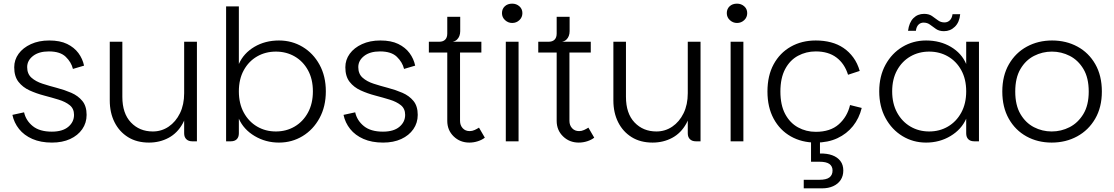

<svg xmlns="http://www.w3.org/2000/svg" viewBox="-20 -775 6111 1053"><path d="M265 7Q203 7 157.5 -13Q112 -33 84.5 -67.5Q57 -102 48 -145L112 -159Q122 -114 159.5 -83.5Q197 -53 264 -53Q323 -53 354.5 -79.5Q386 -106 386 -145Q386 -179 362.5 -198Q339 -217 301.5 -228.5Q264 -240 222 -251Q180 -262 142.5 -279Q105 -296 81.5 -326Q58 -356 58 -406Q58 -447 82 -480Q106 -513 149.5 -533Q193 -553 250 -553Q309 -553 348 -534Q387 -515 410 -484Q433 -453 441 -415L380 -397Q371 -434 340.5 -463.5Q310 -493 248 -493Q193 -493 161 -468Q129 -443 129 -407Q129 -370 152.5 -349Q176 -328 213 -316Q250 -304 292 -293Q334 -282 371 -266Q408 -250 431.5 -221.5Q455 -193 455 -145Q455 -101 431 -66.5Q407 -32 364.5 -12.5Q322 7 265 7Z M990 -44V-546H1060V0H1034Q1014 0 1002 -11.5Q990 -23 990 -44ZM797 7Q730 7 682 -23Q634 -53 608 -105Q582 -157 582 -224V-546H651V-244Q651 -153 698 -103.5Q745 -54 818 -54Q866 -54 905 -80.5Q944 -107 967 -154Q990 -201 990 -264L1011 -230Q1011 -150 982 -97.5Q953 -45 904.5 -19Q856 7 797 7Z M1510 7Q1437 7 1376.5 -29Q1316 -65 1290 -124V-44Q1290 -23 1278.5 -11.5Q1267 0 1246 0H1220V-740H1290V-424Q1316 -483 1375 -518Q1434 -553 1510 -553Q1581 -553 1639.5 -518Q1698 -483 1732.5 -420Q1767 -357 1767 -274Q1767 -191 1732.5 -127.5Q1698 -64 1639.5 -28.5Q1581 7 1510 7ZM1493 -54Q1550 -54 1596 -81Q1642 -108 1669 -157.5Q1696 -207 1696 -274Q1696 -341 1669 -390Q1642 -439 1596 -465.5Q1550 -492 1493 -492Q1436 -492 1390 -465.5Q1344 -439 1317 -390Q1290 -341 1290 -274Q1290 -207 1317 -157.5Q1344 -108 1390 -81Q1436 -54 1493 -54Z M2081 7Q2019 7 1973.5 -13Q1928 -33 1900.5 -67.5Q1873 -102 1864 -145L1928 -159Q1938 -114 1975.5 -83.5Q2013 -53 2080 -53Q2139 -53 2170.5 -79.5Q2202 -106 2202 -145Q2202 -179 2178.5 -198Q2155 -217 2117.5 -228.5Q2080 -240 2038 -251Q1996 -262 1958.5 -279Q1921 -296 1897.5 -326Q1874 -356 1874 -406Q1874 -447 1898 -480Q1922 -513 1965.5 -533Q2009 -553 2066 -553Q2125 -553 2164 -534Q2203 -515 2226 -484Q2249 -453 2257 -415L2196 -397Q2187 -434 2156.5 -463.5Q2126 -493 2064 -493Q2009 -493 1977 -468Q1945 -443 1945 -407Q1945 -370 1968.5 -349Q1992 -328 2029 -316Q2066 -304 2108 -293Q2150 -282 2187 -266Q2224 -250 2247.5 -221.5Q2271 -193 2271 -145Q2271 -101 2247 -66.5Q2223 -32 2180.5 -12.5Q2138 7 2081 7Z M2554 7Q2503 7 2468 -27Q2433 -61 2433 -112V-487H2332V-546H2620V-487H2503V-112Q2503 -88 2517.5 -72Q2532 -56 2556 -56Q2570 -56 2583 -62Q2596 -68 2607 -75L2639 -20Q2624 -8 2601 -0.5Q2578 7 2554 7ZM2388 -509V-546Q2410 -546 2421.5 -557.5Q2433 -569 2433 -591V-683H2504V-604Q2504 -590 2499.5 -578Q2495 -566 2486 -557.5Q2477 -549 2462 -546Z M2754 0V-546H2824V0ZM2789 -649Q2767 -649 2750 -664.5Q2733 -680 2733 -703Q2733 -726 2748.5 -740.5Q2764 -755 2789 -755Q2812 -755 2828.5 -740.5Q2845 -726 2845 -703Q2845 -680 2828.5 -664.5Q2812 -649 2789 -649Z M3154 7Q3103 7 3068 -27Q3033 -61 3033 -112V-487H2932V-546H3220V-487H3103V-112Q3103 -88 3117.5 -72Q3132 -56 3156 -56Q3170 -56 3183 -62Q3196 -68 3207 -75L3239 -20Q3224 -8 3201 -0.5Q3178 7 3154 7ZM2988 -509V-546Q3010 -546 3021.5 -557.5Q3033 -569 3033 -591V-683H3104V-604Q3104 -590 3099.5 -578Q3095 -566 3086 -557.5Q3077 -549 3062 -546Z M3752 -44V-546H3822V0H3796Q3776 0 3764 -11.5Q3752 -23 3752 -44ZM3559 7Q3492 7 3444 -23Q3396 -53 3370 -105Q3344 -157 3344 -224V-546H3413V-244Q3413 -153 3460 -103.5Q3507 -54 3580 -54Q3628 -54 3667 -80.5Q3706 -107 3729 -154Q3752 -201 3752 -264L3773 -230Q3773 -150 3744 -97.5Q3715 -45 3666.5 -19Q3618 7 3559 7Z M3987 0V-546H4057V0ZM4022 -649Q4000 -649 3983 -664.5Q3966 -680 3966 -703Q3966 -726 3981.5 -740.5Q3997 -755 4022 -755Q4045 -755 4061.5 -740.5Q4078 -726 4078 -703Q4078 -680 4061.5 -664.5Q4045 -649 4022 -649Z M4454 7Q4377 7 4317 -27Q4257 -61 4223 -124Q4189 -187 4189 -273Q4189 -360 4223 -422.5Q4257 -485 4317 -519Q4377 -553 4454 -553Q4498 -553 4536.5 -543Q4575 -533 4606 -512Q4637 -491 4660 -459.5Q4683 -428 4695 -386L4631 -365Q4612 -426 4567.5 -459.5Q4523 -493 4454 -493Q4401 -493 4356.5 -469Q4312 -445 4286 -396Q4260 -347 4260 -273Q4260 -199 4286 -150Q4312 -101 4356.5 -76.5Q4401 -52 4454 -52Q4534 -52 4580.5 -93.5Q4627 -135 4642 -199L4706 -183Q4692 -126 4658 -83.5Q4624 -41 4572.5 -17Q4521 7 4454 7ZM4388 258V211H4474Q4512 211 4529 198Q4546 185 4546 160Q4546 137 4529 124.5Q4512 112 4474 112H4428V-7H4477V67Q4516 66 4544.5 76.5Q4573 87 4589 108Q4605 129 4605 160Q4605 190 4590.5 212Q4576 234 4549.5 246Q4523 258 4488 258Z M5059 7Q4988 7 4929.5 -28.5Q4871 -64 4836.5 -127.5Q4802 -191 4802 -274Q4802 -357 4836.5 -420Q4871 -483 4929.5 -518Q4988 -553 5059 -553Q5136 -553 5195 -518Q5254 -483 5279 -424V-546H5349V0H5323Q5302 0 5290.5 -11.5Q5279 -23 5279 -44V-124Q5253 -65 5193 -29Q5133 7 5059 7ZM5076 -54Q5133 -54 5179 -81Q5225 -108 5252 -157.5Q5279 -207 5279 -274Q5279 -341 5252 -390Q5225 -439 5179 -465.5Q5133 -492 5076 -492Q5019 -492 4973 -465.5Q4927 -439 4900 -390Q4873 -341 4873 -274Q4873 -207 4900 -157.5Q4927 -108 4973 -81Q5019 -54 5076 -54ZM5157 -604Q5131 -604 5113.5 -616Q5096 -628 5081 -639.5Q5066 -651 5045 -651Q5029 -651 5017.5 -640Q5006 -629 5003 -606H4960Q4966 -652 4989.5 -675.5Q5013 -699 5048 -699Q5074 -699 5091 -687.5Q5108 -676 5123.5 -664Q5139 -652 5160 -652Q5177 -652 5189 -663.5Q5201 -675 5204 -697H5246Q5242 -653 5217 -628.5Q5192 -604 5157 -604Z M5748 7Q5671 7 5609.5 -27Q5548 -61 5512.5 -124Q5477 -187 5477 -273Q5477 -360 5513.5 -423Q5550 -486 5612 -519.5Q5674 -553 5750 -553Q5827 -553 5889 -519.5Q5951 -486 5987 -423Q6023 -360 6023 -273Q6023 -187 5986.5 -124Q5950 -61 5887.5 -27Q5825 7 5748 7ZM5748 -54Q5800 -54 5846 -77.5Q5892 -101 5921.5 -149.5Q5951 -198 5951 -273Q5951 -348 5922 -396.5Q5893 -445 5847 -468.5Q5801 -492 5749 -492Q5697 -492 5651 -468.5Q5605 -445 5576.5 -396.5Q5548 -348 5548 -273Q5548 -198 5576.5 -149.5Q5605 -101 5650.5 -77.5Q5696 -54 5748 -54Z"/></svg>

Font: Parkinsans Light
Style: Regular
Weight: 300
Designer: Red Stone, Indian Type Foundry
Foundry: Indian Type Foundry
Version: Version 1.000